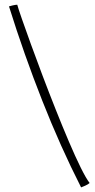

<svg xmlns="http://www.w3.org/2000/svg" viewBox="-20 -754 402 812"><path d="M359 20Q353 25.5 340.5 31.2Q328 37 323 38.5Q235.5 -133.5 158.5 -328.8Q81.5 -524 18 -727Q22 -728.5 34 -731.2Q46 -734 53 -734Q57.5 -717 73 -672.8Q88.5 -628.5 111 -566.2Q133.5 -504 160.5 -432.8Q187.5 -361.5 216 -289.8Q244.5 -218 271.5 -154.8Q298.5 -91.5 321.2 -45.5Q344 0.5 359 20Z"/></svg>

Font: Grandstander Thin
Style: Regular
Weight: 100
Designer: Tyler Finck
Foundry: Etcetera Type Co
Version: Version 1.200; ttfautohint (v1.8.3)